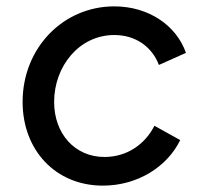

<svg xmlns="http://www.w3.org/2000/svg" viewBox="-20 -571 655 603"><path d="M303 12C412 12 505 -47 546 -131L465 -176C435 -117 378 -78 308 -78C216 -78 150 -150 150 -251C150 -362 228 -461 339 -461C407 -461 458 -423 479 -367L564 -405C534 -491 447 -551 339 -551C178 -551 51 -420 51 -251C51 -99 155 12 303 12Z"/></svg>

Font: Mluvka Medium
Style: Italic
Weight: 500
Italic angle: -8°
Designer: Modified by Jiří Krblich, Original typeface by Gumpita Rahayu
Foundry: Gumpita Rahayu & Jiří Krblich
Version: Version 2.000;Glyphs 3.1.1 (3134)